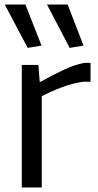

<svg xmlns="http://www.w3.org/2000/svg" viewBox="-20 -826 432 846"><path d="M102 -615 1 -806H92L163 -625ZM287 -615 187 -806H278L348 -625ZM76 -540H149L155 -466H159Q215 -497 262 -519Q309 -541 351 -549H379V-466H348Q303 -460 255.5 -442.5Q208 -425 164 -402V0H76Z"/></svg>

Font: Encode Sans Normal
Style: Regular
Weight: 400
Designer: Pablo Impallari, Andres Torresi
Foundry: Pablo Impallari, Andres Torresi
Version: Version 1.000; ttfautohint (v1.00) -l 8 -r 50 -G 200 -x 14 -